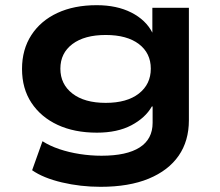

<svg xmlns="http://www.w3.org/2000/svg" viewBox="-20 -531 849 741"><path d="M368 190Q291 190 219 173Q147 156 104 126L144 14Q172 32 209 44.5Q246 57 288 63.5Q330 70 372 70Q469 70 519 38Q569 6 569 -57V-120H566Q541 -76 487 -47.5Q433 -19 354 -19Q267 -19 202.5 -49Q138 -79 101.5 -134Q65 -189 65 -265Q65 -340 101 -395.5Q137 -451 201.5 -481Q266 -511 353 -511Q431 -511 487 -482.5Q543 -454 568 -405V-501H709V-67Q709 13 669.5 70Q630 127 554 158.5Q478 190 368 190ZM388 -134Q470 -134 516 -170Q562 -206 562 -266Q562 -326 516 -361Q470 -396 388 -396Q306 -396 259.5 -361Q213 -326 213 -266Q213 -206 259.5 -170Q306 -134 388 -134Z"/></svg>

Font: Nunito Sans 7pt Expanded
Style: Bold
Weight: 700
Width: 7
Designer: Vernon Adams
Foundry: Vernon Adams
Version: Version 3.101;gftools[0.9.27]